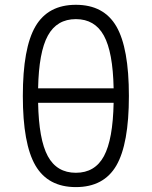

<svg xmlns="http://www.w3.org/2000/svg" viewBox="-20 -762 626 792"><path d="M293 9.8Q178.2 9.8 126.2 -79.3Q74.2 -168.5 74.2 -366.2Q74.2 -564 126.2 -653.1Q178.2 -742.2 293 -742.2Q408.2 -742.2 460 -653.1Q511.7 -564 511.7 -366.2Q511.7 -168.5 460 -79.3Q408.2 9.8 293 9.8ZM293 -49.3Q371.6 -49.3 408.7 -117.9Q445.8 -186.5 448.7 -337.9H137.2Q140.1 -186.5 177.2 -117.9Q214.4 -49.3 293 -49.3ZM137.2 -397.5H448.7Q445.8 -547.4 408.4 -615.2Q371.1 -683.1 293 -683.1Q214.8 -683.1 177.5 -615.2Q140.1 -547.4 137.2 -397.5Z"/></svg>

Font: CaskaydiaMono NF Light
Style: Regular
Weight: 300
Designer: Aaron Bell
Foundry: Saja Typeworks
Version: Version 2111.001; ttfautohint (v1.8.4);Nerd Fonts 3.1.1